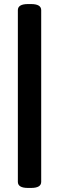

<svg xmlns="http://www.w3.org/2000/svg" viewBox="-20 -788 290 946"><path d="M133 -768Q183 -768 183 -738V108Q183 138 133 138H118Q68 138 68 108V-738Q68 -768 118 -768Z"/></svg>

Font: Asap VF Beta
Style: Italic
Weight: 400
Italic angle: -6°
Designer: Pablo Cosgaya
Foundry: Pablo Cosgaya
Version: Version 1.007